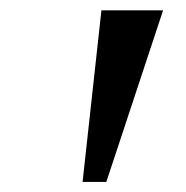

<svg xmlns="http://www.w3.org/2000/svg" viewBox="-20 -847 360 372"><path d="M296 -827 186 -494.5H140L176.5 -827Z"/></svg>

Font: Merriweather 60pt SemiBold
Style: Italic
Weight: 600
Italic angle: -7.8°
Version: Version 2.101